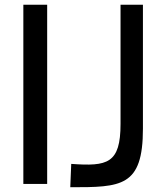

<svg xmlns="http://www.w3.org/2000/svg" viewBox="-20 -772 698 806"><path d="M78 0H178V-752H78ZM275 14C489 14 580 13 580 -232V-752H486V-252C486 -85 431 -73 279 -84Z"/></svg>

Font: Hibana 45 SubMedium
Style: Regular
Weight: 500
Width: 6
Designer: pygmalion
Foundry: ybstudio
Version: Version 2021.007;FEAKit 1.0